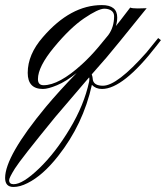

<svg xmlns="http://www.w3.org/2000/svg" viewBox="-188 -347 649 751"><path d="M-152.3 357.4Q-152.3 373.5 -134.8 373.5Q-99.1 373.5 -35.2 312Q28.8 250.5 85 156.7Q141.1 63.5 160.6 -27.8Q162.6 -38.6 160.6 -44.4L28.3 110.4Q-107.4 276.4 -129.9 312.5Q-152.3 348.6 -152.3 357.4ZM-39.6 -37.6Q-39.6 -13.7 -17.6 -13.7Q43 -13.7 132.8 -95.7Q165 -125 196.3 -162.1Q227.5 -199.2 235.4 -209.5Q258.3 -240.7 258.3 -283.2Q258.3 -304.2 235.4 -311Q228.5 -313 219.7 -313Q195.8 -312.5 141.1 -275.4Q86.4 -238.3 23.4 -162.1Q-39.6 -85.9 -39.6 -37.6ZM-135.3 384.3Q-168 384.3 -168 349.1Q-168 263.7 -8.8 71.3Q43.5 8.8 111.8 -61.5Q70.3 -28.3 35.2 -13.7Q0 1 -20 1Q-79.6 1 -79.6 -62Q-79.6 -134.3 -20 -202.1Q87.9 -327.1 210.4 -327.1Q270.5 -327.1 270.5 -278.8Q270.5 -261.2 265.1 -245.1Q284.7 -269 296.9 -285.6L321.3 -317.4Q329.1 -314 351.1 -314Q373 -314 385.7 -314.9Q256.3 -154.3 229 -122.6L170.9 -56.2Q174.3 -47.4 175.3 -33.7Q180.7 -11.7 214.8 -11.7Q270 -11.7 384.8 -141.6L430.7 -198.2L441.4 -189.9L424.8 -168.5Q293.5 1 210.9 1Q186.5 1 171.4 -15.1Q137.2 139.6 39.1 263.7Q-20.5 339.4 -80.1 369.1Q-109.9 384.3 -135.3 384.3Z"/></svg>

Font: PinyonScript
Style: Regular
Weight: 400
Designer: Nicole Fally
Foundry: Nicole Fally
Version: Version 1.005